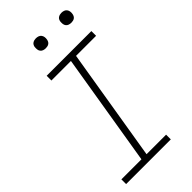

<svg xmlns="http://www.w3.org/2000/svg" viewBox="-282 -994 1063 1063"><g transform="rotate(-45 250.0 -462.0)"><path d="M373 0H23V-37H180L289 -698H136V-735H486V-698H329L220 -37H373ZM441 -846Q431 -846 422.5 -849Q414 -852 408.5 -859Q403 -866 402 -875.5Q401 -885 402 -895Q403 -901 406 -907Q409 -913 415 -917Q421 -921 427.5 -922.5Q434 -924 440 -924Q450 -924 458.5 -921Q467 -918 472.5 -911Q478 -904 479.5 -894.5Q481 -885 479 -875Q478 -869 475 -863Q472 -857 466.5 -853Q461 -849 454 -847.5Q447 -846 441 -846ZM241 -846Q231 -846 222.5 -849Q214 -852 208.5 -859Q203 -866 202 -875.5Q201 -885 202 -895Q203 -901 206 -907Q209 -913 215 -917Q221 -921 227.5 -922.5Q234 -924 240 -924Q250 -924 258.5 -921Q267 -918 272.5 -911Q278 -904 279.5 -894.5Q281 -885 279 -875Q278 -869 275 -863Q272 -857 266.5 -853Q261 -849 254 -847.5Q247 -846 241 -846Z"/></g></svg>

Font: Iosevka Extralight
Style: Italic
Weight: 200
Italic angle: -9°
Monospace: yes
Designer: Belleve Invis
Foundry: Belleve Invis
Version: Version 32.5.0; ttfautohint (v1.8.4)